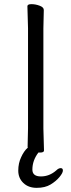

<svg xmlns="http://www.w3.org/2000/svg" viewBox="-20 -725 344 925"><path d="M114 -14Q113 -16 113 -18L115 -107V-589L112 -695Q112 -705 131.5 -705Q151 -705 171 -697.5Q191 -690 191 -677L189 -588V-106L192 0Q192 10 173 10H165Q136 48 136 92Q136 125 177 125Q218 125 251 96Q262 85 272.5 85Q283 85 283 96.5Q283 108 266.5 128Q250 148 223.5 164Q197 180 157 180Q117 180 92.5 156.5Q68 133 68 97Q68 61 82 32Q95 3 114 -14Z"/></svg>

Font: LXGW WenKai
Style: Regular
Weight: 400
Designer: LXGW / Fontworks Inc.
Foundry: LXGW / Fontworks Inc.
Version: Version 1.520; June 14, 2025